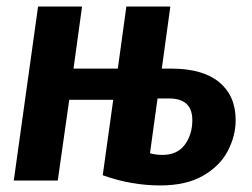

<svg xmlns="http://www.w3.org/2000/svg" viewBox="-20 -550 767 585"><path d="M698 -184Q698 -136 674 -90Q650 -44 598.5 -14.5Q547 15 468 15Q380 15 293 -16L325 -246H191L156 0H22L96 -530H230L204 -341H339L365 -530H499L473 -341H501Q598 -341 648 -299.5Q698 -258 698 -184ZM566 -184Q566 -250 495 -250H460L437 -83Q455 -78 475 -78Q520 -78 543 -109Q566 -140 566 -184Z"/></svg>

Font: Fira Sans Condensed SemiBold
Style: Italic
Weight: 600
Width: 3
Italic angle: -8°
Designer: bBox Type GmbH & Carrois Corporate GbR & Edenspiekermann AG
Foundry: bBox Type GmbH & Carrois Corporate GbR & Edenspiekermann AG
Version: Version 4.301